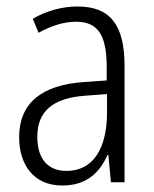

<svg xmlns="http://www.w3.org/2000/svg" viewBox="-20 -562 475 592"><path d="M219 -542C170 -542 122 -528 81 -504L99 -461C141 -484 179 -495 214 -495C280 -495 309 -457 309 -355V-314L238 -309C110 -300 39 -245 39 -139C39 -55 83 10 172 10C248 10 287 -30 312 -85H314L322 0H364V-359C364 -485 320 -542 219 -542ZM244 -267 310 -272V-216C310 -105 268 -35 185 -35C129 -35 95 -71 95 -140C95 -219 143 -260 244 -267Z"/></svg>

Font: Noto Sans Kannada Condensed Light
Style: Regular
Weight: 300
Width: 3
Designer: Jelle Bosma - Monotype Design Team
Foundry: Monotype Imaging Inc.
Version: Version 2.005